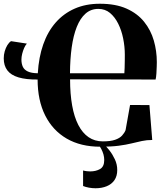

<svg xmlns="http://www.w3.org/2000/svg" viewBox="-20 -773 900 1026"><path d="M778.5 -211.5 793.5 -25Q764 -25 738.5 -19.5Q713 -14 683.5 -6.8Q654 0.5 614 5.8Q574 11 516 11Q411 11 336.2 -32.5Q261.5 -76 221.2 -156.5Q181 -237 181 -348Q119 -347.5 78.8 -359.5Q38.5 -371.5 19.2 -397Q0 -422.5 0 -461Q0 -480.5 5.2 -498.8Q10.5 -517 19.2 -531.5Q28 -546 39 -553L123.5 -540Q115 -530.5 108.8 -516Q102.5 -501.5 98.5 -485.2Q94.5 -469 94.5 -454.5Q94.5 -432.5 102 -416.2Q109.5 -400 128.8 -391Q148 -382 182 -381.5Q187 -467 211 -535.5Q235 -604 277.5 -652.5Q320 -701 379.2 -727Q438.5 -753 513.5 -753Q598 -753 656.2 -727Q714.5 -701 750.2 -656.5Q786 -612 802 -556.2Q818 -500.5 818 -441Q818 -435.5 817.5 -418Q817 -400.5 815.8 -380.5Q814.5 -360.5 811.5 -348L354.5 -349Q354.5 -271 365.5 -209.5Q376.5 -148 398.5 -105.2Q420.5 -62.5 453.2 -40Q486 -17.5 529.5 -17.5Q570.5 -17.5 595 -26Q619.5 -34.5 632.2 -48.5Q645 -62.5 651 -77.5L675 -212ZM354 -381.5H644.5Q645.5 -391 646 -410.5Q646.5 -430 646.8 -450Q647 -470 647 -480.5Q647 -524 638.2 -567.2Q629.5 -610.5 611.8 -646.2Q594 -682 567.8 -703.8Q541.5 -725.5 505.5 -725.5Q465.5 -725.5 437 -700.2Q408.5 -675 390.2 -629Q372 -583 363.2 -520.2Q354.5 -457.5 354 -381.5ZM490.5 233Q473.5 233 455.5 229.8Q437.5 226.5 424 221V138Q432.5 140.5 443.5 141.8Q454.5 143 461.5 143Q492.5 143 514.8 130.2Q537 117.5 537 82Q537 67 532.8 52Q528.5 37 521.2 23.2Q514 9.5 505.5 0H522.5H536.5Q549 10.5 565.2 31.2Q581.5 52 594 78.8Q606.5 105.5 606.5 135.5Q606.5 168 591.5 189.8Q576.5 211.5 550.2 222.2Q524 233 490.5 233Z"/></svg>

Font: Merriweather 144pt
Style: Bold
Weight: 700
Version: Version 2.100